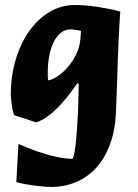

<svg xmlns="http://www.w3.org/2000/svg" viewBox="-20 -472 548 763"><path d="M458 -425.8Q454.1 -372.1 451.9 -324Q449.7 -275.9 448 -228.5Q446.3 -181.2 444.8 -131.8Q443.4 -82.5 440.9 -26.9Q438 44.9 417.5 100.6Q397 156.2 362.8 194.1Q328.6 231.9 282.5 251.5Q236.3 271 182.1 271Q173.3 271 158.2 269.8Q143.1 268.6 124.3 266.4Q105.5 264.2 84.7 260.5Q64 256.8 44.9 252L53.2 100.1Q77.1 110.4 103.5 120.6Q129.9 130.9 157.2 139.2Q184.6 147.5 212.9 153.1Q241.2 158.7 269 159.2Q273.4 149.9 276.9 129.4Q280.3 108.9 282.7 81.8Q285.2 54.7 287.1 23.9Q289.1 -6.8 290.3 -36.9Q291.5 -66.9 292 -93.3Q292.5 -119.6 293 -138.2L287.1 -141.1Q269 -114.3 249.3 -89.4Q229.5 -64.5 208.7 -43.7Q188 -22.9 166.7 -7.8Q145.5 7.3 124 14.2L36.1 -14.2Q32.2 -24.9 29.8 -37.4Q27.3 -49.8 25.9 -61.3Q24.4 -72.8 23.7 -81.8Q22.9 -90.8 22.9 -95.2Q22.9 -169.9 42.5 -235.1Q62 -300.3 96.2 -348.6Q130.4 -397 177 -424.6Q223.6 -452.1 277.8 -452.1Q297.9 -452.1 321 -450.2Q344.2 -448.2 368.2 -444.6Q392.1 -440.9 415.3 -436.3Q438.5 -431.6 458 -425.8ZM301.8 -349.1Q293 -351.6 281 -353.3Q269 -355 259.8 -355Q238.3 -355 221.7 -341.6Q205.1 -328.1 193.6 -305.2Q182.1 -282.2 176 -251.2Q169.9 -220.2 169.9 -185.1Q169.9 -177.2 169.9 -169.2Q169.9 -161.1 170.9 -152.8Q184.6 -153.8 205.3 -166.7Q226.1 -179.7 246.3 -201.9Q266.6 -224.1 282 -254.4Q297.4 -284.7 299.8 -320.8Z"/></svg>

Font: Simonetta
Style: Black Italic
Weight: 900
Italic angle: -2°
Designer: Gayaneh Bagdasaryan
Foundry: Brownfox
Version: Version 1.002